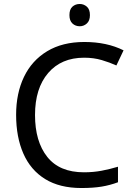

<svg xmlns="http://www.w3.org/2000/svg" viewBox="-20 -935 672 965"><path d="M403 -645Q288 -645 222 -568Q156 -491 156 -357Q156 -224 217.5 -146.5Q279 -69 402 -69Q449 -69 491 -77Q533 -85 573 -97V-19Q533 -4 490.5 3Q448 10 389 10Q280 10 207 -35Q134 -80 97.5 -163Q61 -246 61 -358Q61 -466 100.5 -548.5Q140 -631 217 -677.5Q294 -724 404 -724Q517 -724 601 -682L565 -606Q532 -621 491.5 -633Q451 -645 403 -645ZM381 -915Q401 -915 416.5 -901.5Q432 -888 432 -859Q432 -831 416.5 -817Q401 -803 381 -803Q359 -803 344 -817Q329 -831 329 -859Q329 -888 344 -901.5Q359 -915 381 -915Z"/></svg>

Font: Noto Sans Old Sogdian
Style: Regular
Weight: 400
Designer: Monotype Design Team
Foundry: Monotype Imaging Inc.
Version: Version 2.002; ttfautohint (v1.8.4.7-5d5b)